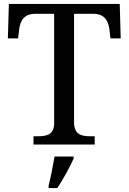

<svg xmlns="http://www.w3.org/2000/svg" viewBox="-20 -734 653 975"><path d="M150 0H461V-42H438C393 -42 356 -51 356 -114V-664H453C513 -664 531 -626 536 -582L541 -539H593L588 -714H25L20 -539H72L77 -582C82 -626 100 -664 159 -664H255V-109C255 -50 217 -42 173 -42H150ZM227 208V221H271C299 179 336 113 354 71V61H257C249 109 238 164 227 208Z"/></svg>

Font: Noto Fangsong KSS Rotated
Style: Regular
Weight: 400
Designer: LIU Zhao, ZHANG Congyu, Kushim JIANG
Foundry: Guyu Beijing Co. Ltd.
Version: Version 1.000;November 16, 2022;FontCreator 11.5.0.2427 64-b